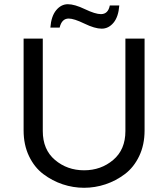

<svg xmlns="http://www.w3.org/2000/svg" viewBox="-20 -881 798 911"><path d="M575 -698H666V-262Q666 -194 640.5 -140.5Q615 -87 572.5 -55Q530 -23 480.5 -6.5Q431 10 379 10Q327 10 277.5 -6.5Q228 -23 185.5 -55Q143 -87 117.5 -140.5Q92 -194 92 -262V-698H183V-259Q183 -171 241 -122Q299 -73 379 -73Q459 -73 517 -122Q575 -171 575 -259ZM501 -855H546Q542 -801 518.5 -773Q495 -745 462.5 -745Q430 -745 380.5 -769Q331 -793 306 -793Q273 -793 263 -750H219Q223 -804 246.5 -832.5Q270 -861 302 -861Q334 -861 383 -837.5Q432 -814 459 -814Q493 -814 501 -855Z"/></svg>

Font: Varela
Style: Regular
Weight: 400
Designer: Joe Prince
Foundry: Joe Prince
Version: Version 1.000